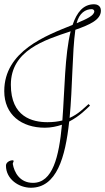

<svg xmlns="http://www.w3.org/2000/svg" viewBox="-20 -725 494 902"><path d="M40 45C40 40 44 35 44 32C44 30 43 28 40 28C25 28 8 38 8 53C8 117 69 157 125 157C246 157 287 15 305 -154C354 -179 387 -214 403 -229L396 -236C373 -216 348 -189 307 -171C321 -316 319 -478 334 -585C402 -609 454 -632 454 -675C454 -701 432 -705 422 -705C371 -705 341 -667 321 -608C196 -558 0 -485 0 -297C0 -186 81 -125 191 -125C220 -125 247 -131 271 -139C257 11 228 134 135 134C73 134 47 85 40 45ZM203 -151C133 -151 31 -175 31 -327C31 -488 189 -537 312 -578C284 -467 284 -302 273 -159C253 -154 230 -151 203 -151ZM411 -682C419 -682 423 -676 423 -672C423 -652 388 -636 340 -616C352 -664 382 -682 411 -682Z"/></svg>

Font: Stalemate
Style: Regular
Weight: 400
Designer: Astigmatic (AOETI)
Foundry: Astigmatic (AOETI)
Version: Version 001.000